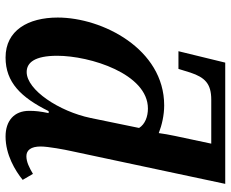

<svg xmlns="http://www.w3.org/2000/svg" viewBox="-88 -712 810 673"><g transform="rotate(90 316.5 -375.0)"><path d="M181 10C268 10 321 -44 369 -141H376C370 -112 368 -95 368 -73C368 -20 403 10 458 10C522 10 578 -24 610 -50L589 -86C567 -73 547 -63 527 -63C506 -63 493 -79 493 -113C493 -139 504 -198 509 -220L624 -760H199L159 -596H221L234 -638C251 -689 273 -711 329 -711H483L456 -584C452 -564 448 -544 446 -527C418 -538 383 -546 349 -546C151 -546 41 -329 41 -173C41 -69 86 10 181 10ZM232 -64C199 -64 175 -92 175 -171C175 -286 238 -489 360 -489C388 -489 415 -479 428 -458L393 -288C370 -178 295 -64 232 -64Z"/></g></svg>

Font: Noto Serif SemiBold
Style: Italic
Weight: 600
Italic angle: -12°
Designer: Monotype Design Team
Foundry: Monotype Imaging Inc.
Version: Version 2.014